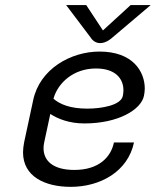

<svg xmlns="http://www.w3.org/2000/svg" viewBox="-20 -720 623 757"><path d="M385.8 -600 320 -700H240.8L338.3 -570.8C338.3 -570.8 350 -550 375 -550C400 -550 421.7 -570.8 421.7 -570.8L574.2 -700H495ZM190.8 -330.8C207.5 -391.7 268.3 -450 358.3 -450C435 -450 466.7 -410 466.7 -364.2C466.7 -356.7 465.8 -349.2 464.2 -341.7C456.7 -305 380.8 -291.7 324.2 -291.7C255.8 -291.7 215.8 -309.2 190.8 -330.8ZM372.5 -516.7C259.2 -516.7 136.7 -448.3 110.8 -325L75 -158.3C72.5 -144.2 70.8 -131.7 70.8 -119.2C70.8 -24.2 156.7 16.7 259.2 16.7C375 16.7 484.2 -43.3 508.3 -158.3H429.2C417.5 -100.8 370 -50 273.3 -50C189.2 -50 151.7 -85.8 151.7 -135.8C151.7 -142.5 152.5 -150.8 154.2 -158.3L178.3 -270.8C207.5 -251.7 252.5 -233.3 312.5 -233.3C446.7 -233.3 535.8 -287.5 547.5 -341.7C549.2 -350.8 550.8 -360.8 550.8 -370.8C550.8 -436.7 505 -516.7 372.5 -516.7Z"/></svg>

Font: BoonHome
Style: Book Oblique
Weight: 400
Italic angle: -12°
Designer: Sungsit Sawaiwan
Foundry: Sungsit Sawaiwan
Version: Version 0.2